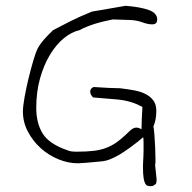

<svg xmlns="http://www.w3.org/2000/svg" viewBox="-20 -570 662 662"><path d="M518 63Q510 72 500 72Q494 72 489 70.5Q484 69 480.5 62.5Q477 56 475 43Q473 30 473 7Q473 7 473 1.5Q473 -4 473.5 -12.5Q474 -21 474.5 -31.5Q475 -42 475 -51Q475 -64 475 -75.5Q475 -87 474 -97Q381 -19 334 -14Q296 -10 274.5 -8.5Q253 -7 248 -7Q215 -7 181 -21Q147 -35 120 -59.5Q93 -84 76 -116.5Q59 -149 59 -185Q59 -203 64.5 -234Q70 -265 78 -298Q86 -331 94.5 -360Q103 -389 110 -403Q118 -418 131.5 -433.5Q145 -449 163 -466Q189 -480 222 -496.5Q255 -513 297 -530L413 -550Q464 -546 493 -535.5Q522 -525 522 -503Q522 -486 505 -486Q490 -486 471 -493Q452 -500 430 -501L369 -503Q296 -489 254 -466Q227 -460 200.5 -438.5Q174 -417 152.5 -381.5Q131 -346 118 -299.5Q105 -253 105 -198Q105 -145 127.5 -109Q150 -73 215 -51Q224 -47 244 -47Q279 -47 303.5 -50Q328 -53 347 -60.5Q366 -68 381 -78.5Q396 -89 412 -104L428 -119Q439 -130 450 -130Q459 -130 468 -124Q468 -151 471 -201Q435 -222 385 -227L301 -234Q291 -244 291 -254Q291 -265 303 -270Q333 -268 353 -267Q373 -266 384 -266H392Q417 -263 440 -259Q463 -255 480.5 -246.5Q498 -238 508.5 -224Q519 -210 519 -188Q519 -157 509 -134Q511 -125 512.5 -104Q514 -83 515 -61.5Q516 -40 516 -24Q516 -8 516 -9Q515 -6 515 1Q515 4 516 10.5Q517 17 517.5 24.5Q518 32 519 39Q520 46 520 50Q520 57 518 63Z"/></svg>

Font: Gaegu Light
Style: Regular
Weight: 300
Designer: JIKJI
Foundry: JIKJI
Version: Version 1.00